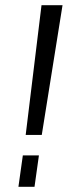

<svg xmlns="http://www.w3.org/2000/svg" viewBox="-20 -720 281 740"><path d="M221 -700 141 -200H79L140 -700ZM130 -121 113 0H51L68 -121Z"/></svg>

Font: Pathway Extreme SemiCondensed Light
Style: Italic
Weight: 300
Width: 4
Italic angle: -8°
Version: Version 1.001;gftools[0.9.26]